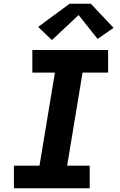

<svg xmlns="http://www.w3.org/2000/svg" viewBox="-20 -1001 640 1021"><path d="M54 0V-120H190L272 -615H152V-735H555V-615H419L337 -120H457V0ZM256 -788 183 -858 350 -981H463L584 -853L499 -794L398 -921Z"/></svg>

Font: Iosevka SS04 Hv Ex Obl
Style: Regular
Weight: 900
Width: 7
Italic angle: -9°
Monospace: yes
Designer: Belleve Invis
Foundry: Belleve Invis
Version: Version 19.0.0; ttfautohint (v1.8.4)